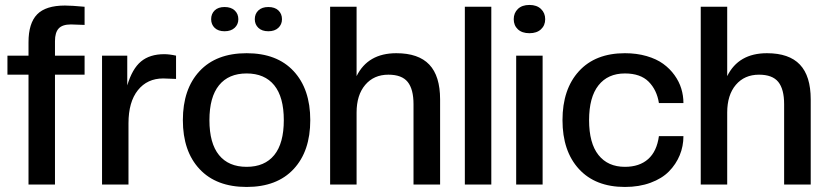

<svg xmlns="http://www.w3.org/2000/svg" viewBox="-20 -739 3316 769"><path d="M200.2 0H94.2V-439.9H9.8V-516.1H94.2V-569.8Q94.2 -646 128.7 -681.4Q163.1 -716.8 240.2 -716.8Q266.6 -716.8 318.8 -711.9V-639.2L264.2 -641.1Q230 -641.1 215.1 -625Q200.2 -608.9 200.2 -574.2V-516.1H318.8V-439.9H200.2Z M494.6 0H388.7V-516.1H489.7V-397Q509.8 -463.9 544.9 -492.9Q580.1 -522 637.7 -522Q658.7 -522 685.1 -516.1V-422.9L633.8 -424.8Q569.8 -424.8 532.2 -377.7Q494.6 -330.6 494.6 -245.1Z M1156 -61.8Q1089.4 9.8 967.8 9.8Q846.2 9.8 779.3 -61.8Q712.4 -133.3 712.4 -257.8Q712.4 -382.3 779.3 -454.1Q846.2 -525.9 967.8 -525.9Q1089.4 -525.9 1156 -454.1Q1222.7 -382.3 1222.7 -257.8Q1222.7 -133.3 1156 -61.8ZM1116.7 -257.8Q1116.7 -350.1 1078.4 -397.5Q1040 -444.8 967.8 -444.8Q895.5 -444.8 857.2 -397.5Q818.8 -350.1 818.8 -257.8Q818.8 -165 857.2 -117.9Q895.5 -70.8 967.8 -70.8Q1040 -70.8 1078.4 -117.9Q1116.7 -165 1116.7 -257.8ZM825.7 -662.1Q825.7 -683.6 839.8 -697.3Q854 -710.9 879.4 -710.9Q905.3 -710.9 919.9 -697.3Q934.6 -683.6 934.6 -662.1Q934.6 -641.1 919.7 -627.4Q904.8 -613.8 879.4 -613.8Q854 -613.8 839.8 -627.4Q825.7 -641.1 825.7 -662.1ZM1000.5 -662.1Q1000.5 -683.6 1014.9 -697.3Q1029.3 -710.9 1054.7 -710.9Q1080.6 -710.9 1095 -697.3Q1109.4 -683.6 1109.4 -662.1Q1109.4 -641.1 1094.7 -627.4Q1080.1 -613.8 1054.7 -613.8Q1029.3 -613.8 1014.9 -627.4Q1000.5 -641.1 1000.5 -662.1Z M1742.7 0H1636.2V-321.8Q1636.2 -381.8 1612.8 -410.9Q1589.4 -439.9 1535.6 -439.9Q1477.5 -439.9 1442.9 -399.2Q1408.2 -358.4 1408.2 -288.1V0H1302.2V-711.9H1408.2V-434.1Q1453.6 -525.9 1567.4 -525.9Q1656.2 -525.9 1699.5 -480.2Q1742.7 -434.6 1742.7 -340.8Z M1947.8 0H1841.8V-711.9H1947.8Z M2153.3 0H2047.4V-516.1H2153.3ZM2100.6 -606Q2070.8 -606 2054.2 -621.6Q2037.6 -637.2 2037.6 -662.1Q2037.6 -687 2054.2 -703.1Q2070.8 -719.2 2100.6 -719.2Q2129.9 -719.2 2146.7 -703.1Q2163.6 -687 2163.6 -662.1Q2163.6 -637.2 2146.7 -621.6Q2129.9 -606 2100.6 -606Z M2482.9 9.8Q2364.7 9.8 2298.8 -62Q2232.9 -133.8 2232.9 -257.8Q2232.9 -381.8 2298.8 -453.9Q2364.7 -525.9 2482.9 -525.9Q2530.3 -525.9 2569.8 -514.4Q2609.4 -502.9 2636.2 -483.4Q2663.1 -463.9 2681.6 -438Q2700.2 -412.1 2708.7 -384Q2717.3 -356 2717.3 -326.2H2619.1Q2610.8 -378.9 2577.9 -411.9Q2544.9 -444.8 2482.9 -444.8Q2414.6 -444.8 2377 -397.2Q2339.4 -349.6 2339.4 -257.8Q2339.4 -165.5 2377 -118.2Q2414.6 -70.8 2482.9 -70.8Q2541 -70.8 2575.9 -101.8Q2610.8 -132.8 2619.1 -193.8H2717.3Q2717.3 -153.3 2702.4 -117.2Q2687.5 -81.1 2659.4 -52.5Q2631.3 -23.9 2585.7 -7.1Q2540 9.8 2482.9 9.8Z M3227.1 0H3120.6V-321.8Q3120.6 -381.8 3097.2 -410.9Q3073.7 -439.9 3020 -439.9Q2961.9 -439.9 2927.2 -399.2Q2892.6 -358.4 2892.6 -288.1V0H2786.6V-711.9H2892.6V-434.1Q2938 -525.9 3051.8 -525.9Q3140.6 -525.9 3183.8 -480.2Q3227.1 -434.6 3227.1 -340.8Z"/></svg>

Font: Creato Display Medium
Style: Regular
Weight: 500
Version: Version 1.000